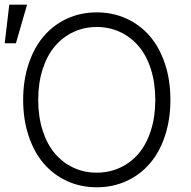

<svg xmlns="http://www.w3.org/2000/svg" viewBox="-24 -790 817 820"><path d="M389.2 -737.2Q457.7 -737.2 516 -710.6Q574.2 -683.9 615.6 -636Q657 -588.1 680.4 -517.9Q703.8 -447.8 703.8 -363.6Q703.8 -279.5 680.4 -209.3Q657 -139.2 615.6 -91.3Q574.2 -43.3 516 -16.7Q457.7 9.9 389.2 9.9Q320.7 9.9 262.6 -16.7Q204.5 -43.3 163 -91.4Q121.4 -139.6 98.2 -209.7Q74.9 -279.8 74.9 -363.6Q74.9 -447.4 98.4 -517.6Q121.8 -587.7 163.2 -635.8Q204.5 -683.9 262.8 -710.6Q321 -737.2 389.2 -737.2ZM139.2 -363.6Q139.2 -291.9 158 -233Q176.8 -174 210.2 -134.8Q243.6 -95.5 289.4 -74Q335.2 -52.6 389.2 -52.6Q442.8 -52.6 488.8 -73.9Q534.8 -95.2 568.2 -134.4Q601.6 -173.7 620.4 -232.6Q639.2 -291.5 639.2 -363.6Q639.2 -435.7 620.4 -494.7Q601.6 -553.6 568 -592.9Q534.4 -632.1 488.6 -653.4Q442.8 -674.7 389.2 -674.7Q335.6 -674.7 290 -653.4Q244.3 -632.1 210.8 -592.9Q177.2 -553.6 158.2 -494.7Q139.2 -435.7 139.2 -363.6ZM-3.9 -605.1 15.6 -770.2H91.6L44 -605.1Z"/></svg>

Font: Inter Light BETA
Style: Regular
Weight: 300
Designer: Rasmus Andersson
Foundry: rsms
Version: Version 3.011;git-f93a4a705